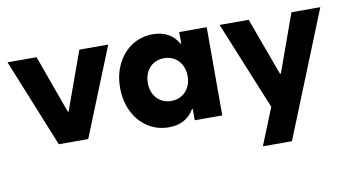

<svg xmlns="http://www.w3.org/2000/svg" viewBox="-73 -694 1965 1080"><g transform="rotate(-10 910.0 -153.5)"><path d="M16.6 -503.9H182.6L302.2 -171.9H307.1L426.8 -503.9H591.8L388.7 0H220.7Z M1001 -252Q1001 -287.6 986.3 -315.4Q971.7 -343.3 945.8 -358.6Q919.9 -374 886.7 -374Q854 -374 828.1 -358.6Q802.2 -343.3 787.8 -315.4Q773.4 -287.6 773.4 -252Q773.4 -216.3 787.8 -188.5Q802.2 -160.6 828.1 -145.3Q854 -129.9 886.7 -129.9Q919.9 -129.9 945.8 -145.3Q971.7 -160.6 986.3 -188.5Q1001 -216.3 1001 -252ZM997.1 0V-65.4H993.2Q947.3 13.7 848.6 13.7Q781.2 13.7 728 -21Q674.8 -55.7 645 -116.2Q615.2 -176.8 615.2 -252Q615.2 -327.1 645 -387.7Q674.8 -448.2 728 -482.9Q781.2 -517.6 848.6 -517.6Q947.3 -517.6 993.2 -438.5H997.1V-503.9H1154.3V0Z M1228 -503.9H1394L1514.6 -174.8H1520L1638.2 -503.9H1803.2L1515.1 210.9H1349.1L1434.1 0Z"/></g></svg>

Font: Wanted Sans ExtraBold
Style: Regular
Weight: 800
Designer: Original Design by Kil Hyung-jin and Kang Hanbin, Wanted Lab, Inc; Hangeul from Source Han Sans by Jang Soo-young and Ka
Foundry: Wanted Lab, Inc.
Version: Version 1.003